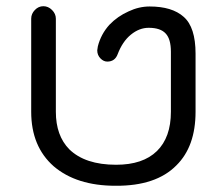

<svg xmlns="http://www.w3.org/2000/svg" viewBox="-20 -597 720 616"><path d="M607.4 -238.3V-424.8Q607.4 -509.8 569.3 -543Q532.2 -576.2 460 -576.2Q425.8 -576.2 392.6 -560.5Q357.4 -544.9 331.1 -517.6Q303.7 -487.3 293.9 -448.2L292 -435.5Q292 -419.9 302.7 -409.2Q312.5 -399.4 324.2 -399.4Q348.6 -399.4 357.4 -422.9Q373 -463.9 399.9 -485.8Q426.8 -507.8 457 -507.8Q495.1 -507.8 511.7 -489.3Q528.3 -471.7 528.3 -430.7V-238.3Q528.3 -156.2 483.4 -112.3Q438.5 -68.4 352.5 -68.4Q252.9 -68.4 202.1 -118.2Q159.2 -162.1 159.2 -238.3V-537.1Q159.2 -552.7 147 -564.9Q134.8 -577.1 119.1 -577.1Q103.5 -577.1 91.8 -564.9Q80.1 -552.7 80.1 -537.1V-238.3Q80.1 -127 152.3 -63.5Q225.6 -1 350.6 -1Q480.5 0 545.9 -66.4Q607.4 -127 607.4 -238.3Z"/></svg>

Font: FakePearl
Style: Light
Weight: 350
Version: Version 1.2